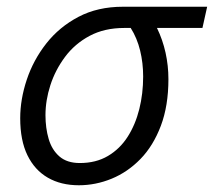

<svg xmlns="http://www.w3.org/2000/svg" viewBox="-20 -538 635 570"><path d="M214 12Q161 12 122 -10.5Q83 -33 61.5 -77Q40 -121 40 -187Q40 -243 59.5 -301.5Q79 -360 117.5 -409Q156 -458 213 -488Q270 -518 345 -518H595L581 -455H446Q463 -420 471.5 -381.5Q480 -343 480 -303Q480 -224 457.5 -164.5Q435 -105 397 -66Q359 -27 311.5 -7.5Q264 12 214 12ZM217 -54Q265 -54 300.5 -75Q336 -96 359 -132Q382 -168 393.5 -214Q405 -260 405 -311Q405 -351 396 -388Q387 -425 368 -455H349Q290 -455 246 -431.5Q202 -408 173 -369Q144 -330 129.5 -285Q115 -240 115 -196Q115 -158 124.5 -125.5Q134 -93 156.5 -73.5Q179 -54 217 -54Z"/></svg>

Font: Ubuntu Sans
Style: Italic
Weight: 400
Italic angle: -13.5°
Designer: Dalton Maag Ltd
Foundry: Dalton Maag Ltd
Version: Version 1.006